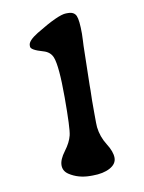

<svg xmlns="http://www.w3.org/2000/svg" viewBox="-76 -701 567 755"><g transform="rotate(-10 207.5 -324.0)"><path d="M78.1 -543.5V-548.8Q78.1 -566.9 117.7 -591.3Q209.5 -647.5 240.2 -647.5H248Q272.5 -647.5 280.3 -629.9Q288.1 -612.3 288.1 -558.1L287.1 -529.8Q286.1 -510.7 286.1 -510.3L282.7 -352.5V-332.5L281.7 -292.5Q281.7 -292.5 281.7 -238.8Q281.7 -194.8 282.7 -186Q287.1 -147 308.3 -113.5Q329.6 -80.1 329.6 -55.4Q329.6 -30.8 302.5 -16.1Q275.4 -1.5 233.4 -1.5H224.1Q175.8 -1.5 139.6 -25.4Q119.1 -39.1 119.1 -62Q119.1 -85 141.8 -115.2Q164.6 -145.5 171.1 -172.6Q177.7 -199.7 177.7 -324Q177.7 -448.2 163.6 -484.4Q154.3 -508.3 126.5 -516.1Q78.1 -529.8 78.1 -543.5Z"/></g></svg>

Font: Averia Libre
Style: Regular
Weight: 400
Version: Version 1.002